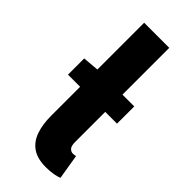

<svg xmlns="http://www.w3.org/2000/svg" viewBox="-231 -742 795 795"><g transform="rotate(45 166.5 -344.5)"><path d="M22 -325V-420L93 -426H309V-325ZM228 11Q178 11 148.5 -9.5Q119 -30 106 -67.5Q93 -105 93 -155V-700H240V-149Q240 -125 248.5 -116.5Q257 -108 267 -108Q271 -108 274.5 -108.5Q278 -109 284 -110L302 -1Q291 4 272 7.5Q253 11 228 11Z"/></g></svg>

Font: Source Sans 3 ExtraLight
Style: Bold
Weight: 700
Version: Version 3.052;hotconv 1.1.0;makeotfexe 2.6.0